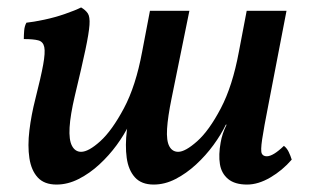

<svg xmlns="http://www.w3.org/2000/svg" viewBox="-20 -487 835 516"><path d="M132 9Q99 9 81.5 -10Q64 -29 59 -62Q54 -95 59 -136.5Q64 -178 75 -221Q90 -280 96 -313Q102 -346 99 -360.5Q96 -375 83 -378.5Q70 -382 44 -382Q44 -393 45 -405Q46 -417 51 -426Q70 -428 98.5 -434Q127 -440 154.5 -449.5Q182 -459 198 -467Q210 -460 216 -451Q222 -442 220.5 -420Q219 -398 209.5 -353Q200 -308 181 -229Q169 -178 167 -144.5Q165 -111 173.5 -95Q182 -79 198 -79Q218 -79 249.5 -107.5Q281 -136 313 -196Q345 -256 362 -348L383 -458H489L441 -222Q431 -173 429 -141Q427 -109 435 -94Q443 -79 459 -79Q478 -79 510 -107.5Q542 -136 573.5 -196Q605 -256 622 -348L643 -458H750L702 -209Q689 -143 684.5 -112.5Q680 -82 683.5 -74.5Q687 -67 697 -67Q714 -67 743 -95Q751 -89 756 -78.5Q761 -68 764 -58Q739 -29 706.5 -10Q674 9 644 9Q611 9 593 -6Q575 -21 571 -46Q567 -71 573 -104Q575 -116 579 -128Q583 -140 589 -152H587Q574 -125 553.5 -97Q533 -69 507 -45Q481 -21 452 -6Q423 9 393 9Q360 9 342.5 -10.5Q325 -30 320.5 -63Q316 -96 321 -137Q326 -178 336 -222L327 -152Q314 -125 293.5 -97Q273 -69 247 -45Q221 -21 191.5 -6Q162 9 132 9Z"/></svg>

Font: Vollkorn Medium
Style: Italic
Weight: 500
Italic angle: -11°
Designer: Friedrich Althausen
Foundry: Friedrich Althausen
Version: Version 5.000